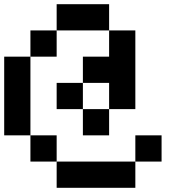

<svg xmlns="http://www.w3.org/2000/svg" viewBox="-20 -895 915 915"><path d="M0 -250V-625H125V-250ZM250 -250V-125H125V-250ZM250 -125H625V0H250ZM250 -625H125V-750H250ZM250 -375V-500H375V-375ZM250 -750V-875H500V-750ZM500 -250H375V-375H500ZM500 -625V-750H625V-375H500V-500H375V-625ZM750 -250V-125H625V-250Z"/></svg>

Font: Galmuri7 Regular
Style: Regular
Weight: 400
Designer: Lee Minseo (quiple)
Version: Version 2.399;hotconv 1.1.1;makeotfexe 2.6.0 DEVELOPMENT